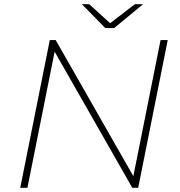

<svg xmlns="http://www.w3.org/2000/svg" viewBox="-20 -890 855 910"><path d="M76 0 216 -700H244L612 -55L741 -700H775L635 0H607L239 -645L110 0ZM479 -757 368 -870H403L502 -780L619 -870H658L521 -757Z"/></svg>

Font: Montserrat ExtraLight
Style: Italic
Weight: 200
Italic angle: -11.3°
Designer: Julieta Ulanovsky
Foundry: Julieta Ulanovsky
Version: Version 9.000; ttfautohint (v1.8.4.7-5d5b)